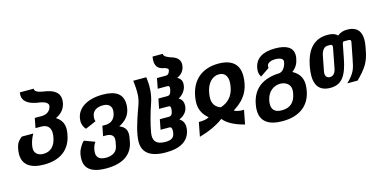

<svg xmlns="http://www.w3.org/2000/svg" viewBox="-86 -1233 3788 1905"><g transform="rotate(-15 1808.0 -280.5)"><path d="M227.5 0C391.6 0 501.5 -76.7 527.8 -237.3C530.3 -252.4 532.2 -269.5 532.2 -285.2C532.2 -328.1 518.1 -377.9 458 -415.5C521 -442.9 554.2 -490.2 564 -544.4C565.9 -555.7 566.9 -565.9 566.9 -575.7C566.9 -647.9 511.7 -689.9 401.4 -702.6H402.3C347.7 -711.9 320.3 -727.1 320.3 -749C320.3 -750.5 320.3 -752.4 320.8 -754.4H177.7C176.3 -745.1 175.3 -736.3 175.3 -727.5C175.3 -667 222.7 -627.4 317.4 -610.4C353.5 -606.4 380.9 -599.6 399.4 -589.8C417 -580.6 427.2 -567.4 427.2 -554.2C427.2 -551.3 426.8 -547.9 426.3 -545.9C416.5 -498 377.9 -471.2 325.7 -471.2H255.4L236.3 -371.6H296.4C366.7 -371.6 388.7 -326.7 388.7 -281.7C388.7 -268.6 386.7 -251.5 384.3 -237.3C369.6 -153.8 322.3 -104.5 248.5 -104.5C183.1 -104.5 156.7 -143.1 156.7 -180.2C156.7 -187.5 157.7 -204.1 160.2 -217.8C164.1 -239.3 173.3 -266.1 175.3 -271.5C181.2 -287.6 189.5 -304.2 201.2 -325.7H83C56.2 -304.7 41.5 -286.6 32.7 -269.5C24.4 -252.9 20.5 -237.3 17.1 -219.2C13.2 -198.7 11.2 -179.2 11.2 -162.1C11.2 -54.2 89.4 0 227.5 0Z M814.5 196.3C981.9 196.3 1081.5 129.9 1105.5 2L1112.3 -34.7C1114.7 -48.3 1116.2 -60.5 1116.2 -73.7C1116.2 -110.4 1104.5 -150.4 1043.5 -173.3C1077.6 -190.4 1105 -210.9 1125 -234.9C1165 -282.7 1169.4 -339.4 1169.4 -366.2C1169.4 -469.2 1104.5 -520.5 964.8 -520.5C805.2 -520.5 698.2 -453.1 686 -342.3C685.1 -334 684.6 -323.2 684.6 -319.3C684.6 -315.4 685.1 -300.3 691.4 -281.7C697.3 -264.2 705.6 -250 718.3 -235.8L829.1 -283.7C825.2 -294.4 824.2 -300.8 823.7 -305.7C823.2 -310.5 823.2 -314 823.2 -314.9C823.2 -322.8 824.2 -332 826.2 -342.3C836.4 -392.1 880.4 -417 939.5 -417C974.6 -417 996.1 -408.2 1010.3 -391.1C1024.4 -373.5 1026.4 -354 1026.4 -341.8C1026.4 -333.5 1025.4 -324.7 1023.4 -315.4C1016.6 -281.7 1002.9 -259.8 983.9 -244.6C964.8 -229.5 942.9 -222.7 914.1 -222.7H883.3L863.3 -120.6H894C951.2 -120.6 971.7 -93.3 971.7 -59.6C971.7 -52.2 970.7 -44.4 969.2 -36.1L960.4 8.8C949.2 65.9 901.9 93.3 836.9 93.3C763.7 93.3 741.7 58.6 741.7 17.1C741.7 8.3 742.7 -2 744.6 -12.2C749 -36.1 757.3 -63.5 775.4 -86.9L667 -127.4C647.9 -109.4 634.8 -89.8 623 -68.4C610.8 -45.9 605 -30.8 601.1 -10.7C597.7 6.8 595.7 26.4 595.7 43.5C595.7 129.4 646 196.3 814.5 196.3Z M1424.8 196.3C1576.7 196.3 1661.6 141.6 1682.1 38.6C1684.6 26.9 1685.5 14.6 1685.5 4.4C1685.5 -34.2 1670.9 -64.5 1637.2 -85.4C1688 -106.9 1716.8 -141.1 1725.1 -182.1C1727.1 -191.9 1728 -201.7 1728 -210.4C1728 -244.1 1714.4 -271 1683.6 -287.6C1725.6 -308.6 1757.8 -349.1 1766.1 -393.1C1767.6 -401.4 1768.6 -409.2 1768.6 -418C1768.6 -441.4 1761.7 -469.7 1722.7 -489.7C1767.6 -507.3 1795.9 -542.5 1803.7 -586.4C1805.2 -594.2 1805.7 -602.5 1805.7 -608.4C1805.7 -650.9 1781.7 -679.7 1731.4 -697.3C1710 -703.6 1687.5 -711.9 1671.4 -721.7C1655.3 -731.4 1644.5 -743.2 1647 -756.8H1542C1539.1 -741.7 1537.6 -727.5 1537.6 -714.4C1537.6 -663.6 1560.1 -632.3 1605.5 -620.6C1644 -613.3 1663.6 -603 1663.6 -589.4V-586.4C1657.2 -555.2 1643.1 -539.6 1620.1 -539.6H1528.8L1508.8 -435.1H1600.1C1611.3 -435.1 1619.6 -434.6 1624 -428.7C1626.5 -425.3 1628.4 -419.9 1628.4 -412.1C1628.4 -406.7 1627.4 -400.9 1626 -393.1C1618.2 -354 1605.5 -339.8 1582 -339.8H1490.2L1470.2 -238.8H1562C1567.4 -238.8 1572.3 -238.3 1576.7 -236.8C1584.5 -233.9 1588.4 -225.6 1588.4 -211.4C1588.4 -204.6 1587.4 -193.8 1585 -181.6C1579.1 -152.8 1567.9 -137.7 1542 -137.7H1450.7L1430.7 -34.7H1522C1537.1 -34.7 1545.9 -22.9 1545.9 2.4C1545.9 8.3 1545.4 23.4 1541.5 38.6C1532.7 73.2 1510.3 94.2 1445.8 94.2C1356.4 94.2 1329.6 54.2 1329.6 2C1329.6 -10.3 1331.1 -22.9 1333.5 -37.1C1347.2 -119.6 1380.9 -234.4 1404.8 -304.7C1413.1 -329.1 1418 -341.8 1424.3 -372.6C1433.6 -416.5 1435.5 -452.1 1435.5 -481.9C1435.5 -497.1 1435.1 -526.4 1428.7 -574.7H1294.9C1301.3 -519.5 1303.2 -482.9 1303.2 -460C1303.2 -448.2 1302.7 -439 1302.2 -424.8C1300.8 -392.6 1291.5 -352.5 1274.4 -307.1C1266.1 -285.2 1211.9 -140.6 1195.3 -41C1191.4 -17.6 1189 6.8 1189 26.4C1189 136.7 1266.6 196.3 1424.8 196.3Z M1789.6 133.8C1887.7 106 1971.7 67.9 2040.5 17.1C2080.1 67.4 2151.4 105.5 2253.9 131.8L2281.7 -11.7H2271.5C2235.8 -11.7 2202.6 -17.6 2181.2 -31.7C2277.8 -90.3 2334 -159.7 2354 -259.3C2358.9 -283.2 2362.3 -313.5 2362.3 -339.4C2362.3 -458.5 2290.5 -520.5 2153.3 -520.5C1984.4 -520.5 1873.5 -426.3 1846.7 -259.3C1843.8 -241.2 1841.3 -218.8 1841.3 -198.7C1841.3 -154.3 1853.5 -88.4 1923.8 -31.2C1900.4 -17.1 1864.3 -10.7 1817.4 -10.7ZM2065.4 -95.2C2006.8 -116.2 1985.8 -159.7 1985.8 -208.5C1985.8 -221.2 1987.3 -240.7 1990.2 -258.8C2005.9 -356 2060.5 -416.5 2131.8 -416.5C2196.8 -416.5 2217.3 -366.2 2217.3 -316.4C2217.3 -300.8 2215.3 -280.8 2210.9 -258.8C2192.9 -169.9 2140.6 -119.1 2065.4 -95.2Z M2623.5 196.3C2803.2 196.3 2908.2 108.4 2932.6 -38.6C2936 -58.6 2938 -82 2938 -98.1C2938 -165.5 2903.8 -218.8 2841.8 -250C2882.8 -280.8 2904.3 -317.4 2913.6 -366.2C2916 -379.4 2917.5 -391.6 2917.5 -403.3C2917.5 -481.4 2854 -520.5 2736.8 -520.5C2609.4 -520.5 2533.2 -474.6 2515.6 -378.9C2513.7 -367.7 2512.7 -358.9 2512.7 -343.8C2512.7 -342.8 2512.7 -337.4 2513.7 -331.5C2515.6 -317.9 2519.5 -304.7 2530.3 -286.1L2623.5 -349.1L2624 -372.1C2626.5 -387.2 2638.7 -398.4 2653.8 -405.8C2669.4 -413.1 2688 -416.5 2709.5 -416.5C2732.9 -416.5 2753.4 -412.6 2768.1 -405.3C2781.7 -398.4 2789.6 -389.6 2789.6 -374.5C2789.6 -373.5 2789.6 -373 2789.1 -370.6C2784.2 -340.3 2775.4 -321.3 2761.2 -302.2C2749.5 -286.1 2741.2 -281.2 2719.2 -272C2540.5 -267.1 2438.5 -187.5 2409.2 -38.6C2404.8 -15.6 2402.3 5.4 2402.3 25.9C2402.3 139.2 2478.5 196.3 2623.5 196.3ZM2643.6 90.3C2563.5 90.3 2543.5 47.9 2543.5 1.5C2543.5 -11.2 2544.9 -23.9 2547.9 -38.6C2566.9 -130.9 2634.3 -168.9 2694.3 -168.9C2749 -168.9 2798.3 -137.2 2798.3 -78.1C2798.3 -67.9 2796.9 -53.7 2793.9 -38.6C2777.3 47.4 2728 90.3 2646 90.3Z M3167.5 0C3227.5 0 3269.5 -19.5 3301.8 -61.5C3334.5 -104 3355 -168 3370.1 -246.1L3398.4 -391.6C3400.4 -401.4 3406.2 -411.6 3413.6 -411.6H3460C3475.6 -411.6 3485.8 -407.2 3485.8 -393.1C3485.8 -390.1 3485.4 -387.7 3484.9 -384.3L3452.6 -218.8C3442.9 -168.5 3436.5 -136.7 3421.9 -106C3406.7 -74.2 3383.3 -43 3339.8 0H3444.8C3491.2 -44.9 3526.9 -85.9 3551.3 -126.5C3575.7 -167 3589.8 -209 3599.1 -257.3L3607.9 -302.7C3613.3 -329.6 3615.7 -354 3615.7 -375C3615.7 -468.8 3566.4 -515.6 3476.1 -515.6C3433.6 -515.6 3404.8 -505.4 3374.5 -481.9C3351.6 -505.4 3320.8 -515.6 3273.4 -515.6C3143.6 -515.6 3060.1 -437.5 3026.4 -272.5L3023.4 -258.3C3018.1 -231.9 3013.7 -193.8 3013.7 -163.1C3013.7 -86.9 3040.5 0 3167.5 0ZM3190.4 -104.5C3158.2 -104.5 3144 -127.9 3144 -152.8C3144 -159.7 3145 -167 3146.5 -174.8L3175.8 -325.7C3180.2 -349.1 3188 -370.6 3199.7 -386.2C3211.4 -401.9 3226.6 -411.6 3244.6 -411.6H3277.8C3281.7 -411.6 3287.1 -409.2 3291 -404.8C3293.9 -401.4 3295.9 -397 3295.9 -389.6C3295.9 -388.7 3295.9 -386.7 3295.4 -384.3L3254.9 -173.8C3246.1 -129.4 3224.1 -104.5 3190.4 -104.5Z"/></g></svg>

Font: Hack
Style: Bold Oblique
Weight: 700
Italic angle: -12°
Monospace: yes
Designer: Christopher Simpkins
Foundry: Christopher Simpkins
Version: Version 2.010